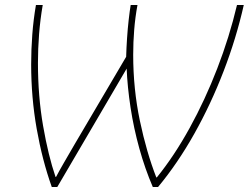

<svg xmlns="http://www.w3.org/2000/svg" viewBox="-20 -734 990 764"><path d="M186 10Q148 -97 126 -221.5Q104 -346 104 -478Q104 -537 108.5 -596.5Q113 -656 123 -714H150Q140 -656 135.5 -598Q131 -540 131 -484Q131 -351 151.5 -233Q172 -115 201 -30H203Q215 -53 233.5 -85Q252 -117 277 -160L482 -508Q483 -543 485.5 -581Q488 -619 492 -654.5Q496 -690 500 -714H527Q518 -665 514 -615.5Q510 -566 510 -516Q510 -380 536.5 -254Q563 -128 602 -28H604Q673 -113 734.5 -224.5Q796 -336 844.5 -461.5Q893 -587 923 -714H950Q920 -581 869.5 -450Q819 -319 753 -201.5Q687 -84 609 10H588Q557 -62 534.5 -143Q512 -224 499.5 -306Q487 -388 484 -461L208 10Z"/></svg>

Font: Noto Sans Thin
Style: Italic
Weight: 100
Italic angle: -12°
Designer: Monotype Design Team
Foundry: Monotype Imaging Inc.
Version: Version 2.013; ttfautohint (v1.8.4.7-5d5b)